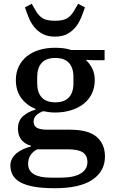

<svg xmlns="http://www.w3.org/2000/svg" viewBox="-20 -785 602 1017"><path d="M269 212Q203 212 158 203.5Q113 195 86 179.5Q59 164 47 141.5Q35 119 35 92Q35 72 44 55.5Q53 39 68 26.5Q83 14 103 5Q123 -4 144 -9V-13Q111 -22 93 -45Q75 -68 75 -103Q75 -146 102.5 -170Q130 -194 168 -204V-208Q120 -228 92 -266.5Q64 -305 64 -361Q64 -401 79.5 -433Q95 -465 122.5 -487Q150 -509 188 -520.5Q226 -532 272 -532Q294 -532 315.5 -529.5Q337 -527 357 -520H534V-466H472L436 -468V-466Q456 -448 469 -421Q482 -394 482 -361Q482 -321 466.5 -289Q451 -257 423 -235Q395 -213 356.5 -201Q318 -189 272 -189Q255 -189 239.5 -191Q224 -193 209 -196Q188 -189 173 -175Q158 -161 158 -141Q158 -118 175.5 -108Q193 -98 234 -98H351Q448 -98 492 -60Q536 -22 536 44Q536 122 469.5 167Q403 212 269 212ZM273 -243Q321 -243 345 -269Q369 -295 369 -344V-377Q369 -426 345 -452Q321 -478 273 -478Q225 -478 201 -452Q177 -426 177 -377V-344Q177 -295 201 -269Q225 -243 273 -243ZM129 83Q129 120 160 138Q191 156 248 156H302Q370 156 406.5 134.5Q443 113 443 74Q443 38 418.5 22Q394 6 339 6H177Q129 31 129 83ZM271 -591Q232 -591 206 -605Q180 -619 162 -641Q144 -663 132.5 -691Q121 -719 112 -746L148 -765L169 -729Q185 -701 206.5 -688Q228 -675 271 -675Q314 -675 335.5 -688Q357 -701 373 -729L394 -765L430 -746Q421 -719 409.5 -691Q398 -663 380 -641Q362 -619 336 -605Q310 -591 271 -591Z"/></svg>

Font: IBM Plex Serif Medium
Style: Regular
Weight: 500
Designer: Mike Abbink, Paul van der Laan, Pieter van Rosmalen
Foundry: Bold Monday
Version: Version 2.5